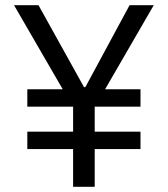

<svg xmlns="http://www.w3.org/2000/svg" viewBox="-20 -718 645 738"><path d="M344 -145V0H261V-145H85V-212H261V-308H85V-375H221L34 -698H128L303 -383H308L478 -698H571L384 -375H520V-308H344V-212H520V-145Z"/></svg>

Font: IBM Plex Sans KR
Style: Regular
Weight: 400
Designer: Mike Abbink; Paul van der Laan; Pieter van Rosmalen; Wujin Sim; Chorong Kim; Dohee Lee;
Foundry: Sandoll Inc.
Version: Version 1.001